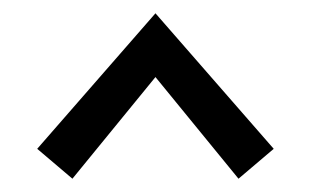

<svg xmlns="http://www.w3.org/2000/svg" viewBox="-20 -686 468 289"><path d="M89 -417 36 -462 214 -666 392 -462 339 -417 214 -570Z"/></svg>

Font: Ysabeau Office Medium
Style: Regular
Weight: 500
Designer: Christian Thalmann (Catharsis Fonts)
Version: Version 2.001;gftools[0.9.30]; featfreeze: tnum,lnum,ss02